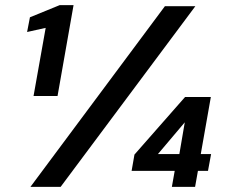

<svg xmlns="http://www.w3.org/2000/svg" viewBox="-20 -724 880 744"><path d="M110 -352 157 -616 85 -600 96 -657 211 -704H265L203 -352ZM98 0 619 -700H737L215 0ZM646 0 657 -62H490L501 -125L697 -348H797L758 -127H798L786 -62H747L736 0ZM592 -127H675L696 -250Z"/></svg>

Font: DM Sans 12pt SemiBold
Style: Italic
Weight: 600
Italic angle: -10°
Version: Version 4.004;gftools[0.9.30]